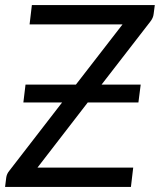

<svg xmlns="http://www.w3.org/2000/svg" viewBox="-31 -736 630 756"><path d="M574 -681.5Q572.5 -665.5 560.5 -650.5L369 -403H523L514 -332.5H314.5L116.5 -76H493.5L484.5 0H-11L-6.5 -36.5Q-4.5 -51.5 6 -64L213.5 -332.5H61L69.5 -403H268L451.5 -640H85.5L94.5 -716H578.5Z"/></svg>

Font: Lato 2
Style: Italic
Weight: 400
Italic angle: -7°
Designer: Lukasz Dziedzic with Adam Twardoch and Botio Nikoltchev
Foundry: tyPoland Lukasz Dziedzic
Version: Version 2.015; 2015-08-06; http://www.latofonts.com/